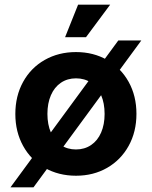

<svg xmlns="http://www.w3.org/2000/svg" viewBox="-20 -740 653 826"><path d="M489 -566H588L124 66H25ZM46 -249.6Q46 -327.1 79.4 -387.7Q112.8 -448.4 172.4 -482.2Q232 -516 307 -516Q382 -516 441 -482Q500 -448 533.5 -387.7Q567 -327.3 567 -250.2Q567 -173 533.5 -112.5Q500 -52 441 -18Q382 16 307 16Q232 16 172.4 -17.9Q112.8 -51.7 79.4 -112.4Q46 -173 46 -249.6ZM430 -249.8Q430 -296 415 -330.5Q400 -365 372 -384Q344.1 -403 307 -403Q270 -403 242 -384Q214 -365 199 -330.3Q184 -295.7 184 -250Q184 -204.3 199.1 -169.5Q214.2 -134.6 242.1 -115.8Q270 -97 306.8 -97Q343.6 -97 371.8 -116Q400 -135 415 -169.7Q430 -204.3 430 -249.8ZM316 -720H454L350 -580H260Z"/></svg>

Font: Uncut Sans Variable
Style: Regular
Weight: 400
Designer: Kasper Nordkvist
Foundry: UNCUT.wtf
Version: Version 1.303;Glyphs 3.1.2 (3151)